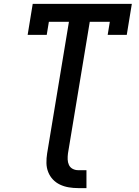

<svg xmlns="http://www.w3.org/2000/svg" viewBox="-20 -755 715 986"><path d="M382 211Q357 211 333 207Q309 203 288 193Q267 183 251.5 166.5Q236 150 227.5 128.5Q219 107 218.5 82.5Q218 58 222 33L334 -643H231L220 -576H122L148 -735H657L631 -576H533L544 -643H441L329 33Q327 49 327.5 64Q328 79 334 92Q340 105 353 112Q366 119 382 119H424V211Z"/></svg>

Font: Iosevka Etoile Semibold
Style: Italic
Weight: 600
Italic angle: -9°
Designer: Belleve Invis
Foundry: Belleve Invis
Version: Version 22.1.2; ttfautohint (v1.8.4)